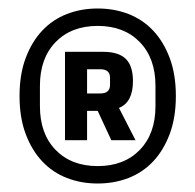

<svg xmlns="http://www.w3.org/2000/svg" viewBox="-20 -730 460 452"><path d="M210 -298Q171 -298 137.5 -311Q104 -324 79.5 -350Q55 -376 40.5 -414.5Q26 -453 26 -504Q26 -555 40.5 -593.5Q55 -632 79.5 -658Q104 -684 137.5 -697Q171 -710 210 -710Q249 -710 282.5 -697Q316 -684 340.5 -658Q365 -632 379.5 -593.5Q394 -555 394 -504Q394 -453 379.5 -414.5Q365 -376 340.5 -350Q316 -324 282.5 -311Q249 -298 210 -298ZM210 -339Q272 -339 309 -377Q346 -415 346 -480V-528Q346 -593 309 -631Q272 -669 210 -669Q148 -669 111 -631Q74 -593 74 -528V-480Q74 -415 111 -377Q148 -339 210 -339ZM185 -400H133V-608H223Q259 -608 276 -591.5Q293 -575 293 -539Q293 -489 260 -476L299 -400H242L210 -469H185ZM216 -510Q239 -510 239 -530V-547Q239 -567 216 -567H185V-510Z"/></svg>

Font: IBM Plex Sans Condensed SemiBold
Style: Regular
Weight: 600
Width: 3
Designer: Mike Abbink, Paul van der Laan, Pieter van Rosmalen
Foundry: Bold Monday
Version: Version 1.3